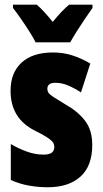

<svg xmlns="http://www.w3.org/2000/svg" viewBox="-20 -786 436 816"><path d="M372.1 -169.9Q372.1 -80.6 322 -35.4Q272 9.8 183.1 9.8Q142.6 9.8 103.5 2.9Q64.5 -3.9 25.9 -21V-173.8Q56.2 -155.8 92.5 -142.3Q128.9 -128.9 166 -128.9Q210.9 -128.9 210.9 -161.1Q210.9 -170.4 206.3 -179Q201.7 -187.5 184.1 -199.7Q166.5 -211.9 127.9 -231Q24.9 -282.7 24.9 -399.9Q24.9 -477.1 71.8 -520Q118.7 -563 205.1 -563Q248 -563 286.1 -551Q324.2 -539.1 363.8 -516.1L324.2 -393.1Q299.3 -409.7 271.5 -421.9Q243.7 -434.1 214.8 -434.1Q181.2 -434.1 181.2 -408.2Q181.2 -399.4 185.8 -392.1Q190.4 -384.8 207 -373.8Q223.6 -362.8 258.8 -341.8Q309.6 -313.5 340.8 -273.7Q372.1 -233.9 372.1 -169.9ZM131.3 -606Q123 -623.5 105 -651.9Q86.9 -680.2 67.6 -708Q48.3 -735.8 35.2 -752V-766.1H136.2Q165 -741.7 204.1 -692.9Q243.7 -741.7 273.9 -766.1H373V-752Q359.4 -732.9 341.1 -706.1Q322.8 -679.2 305.9 -652.3Q289.1 -625.5 278.3 -606Z"/></svg>

Font: Open Sans Condensed ExtraBold
Style: Regular
Weight: 800
Width: 3
Designer: Monotype Design Team
Foundry: Monotype Imaging Inc.
Version: Version 3.000; ttfautohint (v1.8.4)